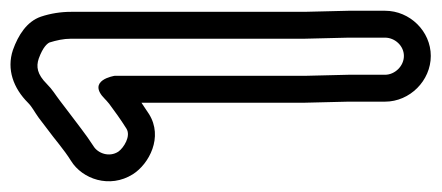

<svg xmlns="http://www.w3.org/2000/svg" viewBox="-253 -544 821 357"><g transform="rotate(-90 157.5 -365.5)"><path d="M232 -25C213 -25 197 -42 197 -60V-128L195 -210V-563C195 -563 187 -616 152 -581C151 -580 148 -577 143 -573C128 -562 116 -553 97 -541C83 -532 61 -546 54 -556C43 -573 51 -594 64 -602C86 -616 108 -634 127 -648L148 -664C161 -674 169 -678 180 -689C198 -707 212 -709 227 -704C249 -696 255 -688 257 -684C261 -671 264 -658 264 -644V-210L266 -128V-60C266 -42 251 -25 232 -25ZM232 25C278 25 316 -14 316 -60V-128L314 -210V-644C314 -663 311 -682 305 -700C296 -726 271 -742 243 -752C207 -764 172 -751 145 -724C137 -716 128 -712 117 -704L96 -688C78 -675 58 -657 37 -644C3 -623 -15 -572 12 -529C31 -499 81 -472 124 -499C132 -504 137 -508 145 -513V-210L147 -128V-60C147 -14 186 25 232 25Z"/></g></svg>

Font: AppleStorm
Style: XbdOut
Weight: 800
Foundry: Cannot Into Space Fonts
Version: Version 1.01